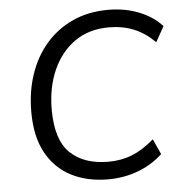

<svg xmlns="http://www.w3.org/2000/svg" viewBox="-52 -764 777 822"><g transform="rotate(-5 336.5 -352.5)"><path d="M381 9Q291 9 223 -25.5Q155 -60 116 -130Q77 -200 77 -307Q77 -394 102 -468Q127 -542 174.5 -597Q222 -652 289.5 -683Q357 -714 442 -714Q515 -714 575 -690Q635 -666 673 -624L636 -558Q595 -599 547 -619Q499 -639 439 -639Q353 -639 292 -596Q231 -553 198 -478.5Q165 -404 165 -309Q165 -179 224 -122.5Q283 -66 388 -66Q443 -66 489.5 -84.5Q536 -103 585 -145L615 -79Q569 -36 508.5 -13.5Q448 9 381 9Z"/></g></svg>

Font: Nunito Sans
Style: Italic
Weight: 400
Italic angle: -9°
Designer: Vernon Adams
Foundry: Vernon Adams
Version: Version 3.006; ttfautohint (v1.8.3)